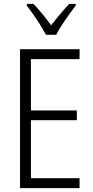

<svg xmlns="http://www.w3.org/2000/svg" viewBox="-20 -967 480 987"><path d="M389 0H83V-714H389V-663H139V-399H375V-349H139V-51H389ZM217 -788Q204 -811 187 -838.5Q170 -866 151.5 -892Q133 -918 118 -938V-947H152Q173 -925 197.5 -895.5Q222 -866 243 -837Q266 -867 287.5 -892.5Q309 -918 335 -947H369V-938Q345 -907 315.5 -864.5Q286 -822 269 -788Z"/></svg>

Font: Noto Sans Gurmukhi Condensed Light
Style: Regular
Weight: 300
Width: 3
Designer: Jelle Bosma - Monotype Design Team
Foundry: Monotype Imaging Inc.
Version: Version 2.004; ttfautohint (v1.8.4.7-5d5b)